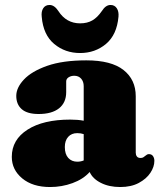

<svg xmlns="http://www.w3.org/2000/svg" viewBox="-20 -739 642 773"><path d="M27.5 -107.5Q27.5 -176.5 90.8 -217Q154 -257.5 263 -257.5Q293.5 -257.5 317 -253V-392Q317 -410.5 306.8 -422.2Q296.5 -434 279 -434Q266 -434 256.2 -427.8Q246.5 -421.5 246.5 -411V-368Q246.5 -326 217.8 -303Q189 -280 135.5 -280Q90 -280 67.8 -299.2Q45.5 -318.5 45.5 -353Q45.5 -386 76.5 -419Q107.5 -452 170 -474Q232.5 -496 327.5 -496Q428 -496 477.2 -457.2Q526.5 -418.5 526.5 -351.5V-124Q526.5 -115.5 531 -109.2Q535.5 -103 546 -103Q553 -103 557.5 -106Q562 -109 565.5 -112Q568.5 -114.5 571.8 -116.5Q575 -118.5 579.5 -118.5Q590.5 -118.5 596 -110.5Q601.5 -102.5 601.5 -91.5Q601.5 -67.5 585.5 -43.2Q569.5 -19 538.8 -2.5Q508 14 464 14Q419 14 386 -2.8Q353 -19.5 341 -46.5Q315 -17.5 272 -1.8Q229 14 181.5 14Q111.5 14 69.5 -20.8Q27.5 -55.5 27.5 -107.5ZM241 -147Q241 -118.5 254.8 -103.2Q268.5 -88 291.5 -88Q304.5 -88 317 -93V-199Q305.5 -203 291 -203Q268 -203 254.5 -188Q241 -173 241 -147ZM302.5 -645Q331.5 -645 352 -657Q372.5 -669 390 -694.5Q405.5 -719 425 -719Q441.5 -719 450.2 -705.8Q459 -692.5 457 -671.5Q450.5 -599 406.8 -562.2Q363 -525.5 302.5 -525.5Q242 -525.5 198 -562.2Q154 -599 148 -671.5Q145.5 -692.5 154 -705.8Q162.5 -719 179.5 -719Q199 -719 215 -694.5Q247 -645 302.5 -645Z"/></svg>

Font: Fraunces 9pt S050 Black
Style: Regular
Weight: 900
Version: Version 1.000; ttfautohint (v1.8.3)